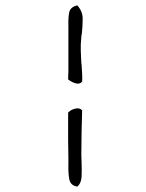

<svg xmlns="http://www.w3.org/2000/svg" viewBox="-20 -688 543 713"><path d="M267 5Q241 1 237 -24Q233 -49 234 -78Q234 -84 234 -89.5Q234 -95 234 -101Q233 -137 233 -170Q233 -203 233 -233Q233 -243 233 -252Q233 -261 233 -270Q245 -282 261 -285Q277 -288 285 -278Q284 -246 283 -200Q282 -154 282 -113Q282 -106 282.5 -98.5Q283 -91 283 -84Q284 -57 283 -32.5Q282 -8 267 5ZM285 -385Q277 -375 263 -378Q249 -381 233 -393Q234 -410 234 -425Q234 -440 234 -454Q234 -464 234 -473.5Q234 -483 234 -492Q234 -510 234 -527Q234 -544 234 -562Q234 -569 234 -576Q234 -583 234 -590Q233 -617 236.5 -639.5Q240 -662 267 -668Q287 -646 287 -619Q287 -592 284 -563Q283 -560 282.5 -556.5Q282 -553 282 -550Q279 -522 280 -498Q281 -474 282 -454Q282 -452 283 -447Q284 -429 285 -414Q286 -399 285 -385Z"/></svg>

Font: Yuji Hentaigana Akari
Style: Regular
Weight: 400
Designer: Kataoka Yuji
Foundry: Kinuta Font Factory
Version: Version 3.002